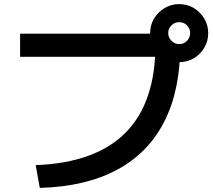

<svg xmlns="http://www.w3.org/2000/svg" viewBox="-20 -875 1040 936"><path d="M154 -70Q446 -81 592 -228Q738 -375 738 -660L797 -598H78V-711H794V-658H859Q859 -436 781 -282.5Q703 -129 550 -47Q397 35 174 41ZM853 -572Q815 -572 782.5 -591Q750 -610 731 -642Q712 -674 712 -713Q712 -753 731 -784.5Q750 -816 782 -835.5Q814 -855 853 -855Q893 -855 924.5 -836Q956 -817 975.5 -785Q995 -753 995 -713Q995 -675 976 -642.5Q957 -610 925 -591Q893 -572 853 -572ZM854 -660Q876 -660 891.5 -676Q907 -692 907 -714Q907 -736 891.5 -751.5Q876 -767 854 -767Q832 -767 816 -751.5Q800 -736 800 -714Q800 -692 816 -676Q832 -660 854 -660Z"/></svg>

Font: M PLUS 2 SemiBold
Style: Regular
Weight: 600
Designer: Coji Morishita
Foundry: UNDERFOREST DESIGN
Version: Version 1.001